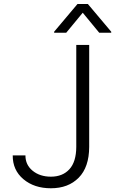

<svg xmlns="http://www.w3.org/2000/svg" viewBox="-20 -958 592 987"><path d="M490.2 -789.6 405.3 -892.6 320.3 -789.6H258.3V-794.9L378.4 -937.5H431.6L551.8 -794.9V-789.6ZM372.1 -727.1H438.5V-202.6Q438 -98.6 384.5 -44.4Q331.1 9.8 241.7 9.8Q155.8 9.8 100.3 -36.9Q44.9 -83.5 45.4 -159.2H110.8Q110.4 -110.8 147.7 -80.3Q185.1 -49.8 241.7 -49.8Q301.8 -49.8 336.7 -87.9Q371.6 -126 372.1 -202.6Z"/></svg>

Font: Interop Light
Style: Regular
Weight: 300
Designer: Rasmus Andersson, Google, Jang Haemin
Foundry: jhaemin
Version: Version 1.007